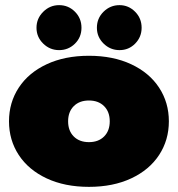

<svg xmlns="http://www.w3.org/2000/svg" viewBox="-20 -712 692 747"><path d="M122 -604Q122 -640 148 -666Q174 -692 210 -692Q246 -692 271.5 -666.5Q297 -641 297 -604Q297 -567 271.5 -542Q246 -517 210 -517Q174 -517 148 -542.5Q122 -568 122 -604ZM357 -604Q357 -641 383 -666.5Q409 -692 445 -692Q480 -692 505.5 -666.5Q531 -641 531 -604Q531 -568 506 -542.5Q481 -517 445 -517Q409 -517 383 -542.5Q357 -568 357 -604ZM15 -240Q15 -313 53 -371Q91 -429 161.5 -462Q232 -495 326 -495Q420 -495 490.5 -462Q561 -429 599 -371Q637 -313 637 -240Q637 -167 599 -109Q561 -51 490.5 -18Q420 15 326 15Q232 15 161.5 -18Q91 -51 53 -109Q15 -167 15 -240ZM407 -240Q407 -277 385 -299Q363 -321 326 -321Q289 -321 267 -299Q245 -277 245 -240Q245 -203 267 -181Q289 -159 326 -159Q363 -159 385 -181Q407 -203 407 -240Z"/></svg>

Font: Prompt Black
Style: Regular
Weight: 900
Designer: Katatrad Team
Foundry: CadsonDemak
Version: Version 1.000